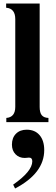

<svg xmlns="http://www.w3.org/2000/svg" viewBox="-20 -696 318 1094"><path d="M256 0H16V-24Q67 -28 67 -87V-587Q67 -648 15 -652V-676H206V-87Q206 -54 218 -39.5Q230 -25 256 -24ZM66 378 55 356Q164 280 164 223Q164 202 145 202Q142 202 134 203Q126 204 121 204Q89 204 68.5 183Q48 162 48 128Q48 89 71 66Q94 43 132 43Q179 43 205.5 74Q232 105 232 159Q232 291 66 378Z"/></svg>

Font: STIX
Style: Bold
Weight: 700
Designer: MicroPress Inc., with final additions and corrections provided by Coen Hoffman, Elsevier (retired)
Version: Version 1.1.1